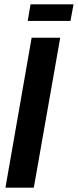

<svg xmlns="http://www.w3.org/2000/svg" viewBox="-20 -860 357 880"><path d="M5 0 125 -687H256L135 0ZM107 -764 120 -840H317L303 -764Z"/></svg>

Font: Archivo ExtraCondensed
Style: Bold Italic
Weight: 700
Width: 2
Italic angle: -10°
Designer: Hector Gatti
Foundry: Omnibus-Type
Version: Version 2.001